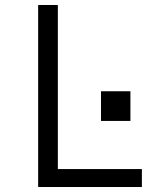

<svg xmlns="http://www.w3.org/2000/svg" viewBox="-20 -750 640 770"><path d="M133 0V-730H212V-72H549V0ZM385 -384H503V-265H385Z"/></svg>

Font: Tiny Light
Style: Regular
Weight: 300
Monospace: yes
Designer: Philipp Nurullin, Konstantin Bulenkov
Foundry: JetBrains
Version: Version 2.251; ttfautohint (v1.8.4.7-5d5b)